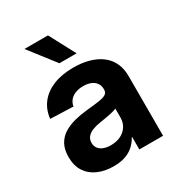

<svg xmlns="http://www.w3.org/2000/svg" viewBox="-177 -857 913 983"><g transform="rotate(-30 279.5 -365.5)"><path d="M210 9.3Q158.7 9.3 118.4 -8.1Q78.1 -25.4 54.9 -60.3Q31.7 -95.2 31.7 -147Q31.7 -191.4 47.9 -220.7Q64 -250 92.3 -267.8Q120.6 -285.6 157.2 -295.2Q193.8 -304.7 233.9 -308.6Q281.2 -313 309.3 -317.4Q337.4 -321.8 349.9 -330.3Q362.3 -338.9 362.3 -355.5V-358.4Q362.3 -378.9 352.3 -393.6Q342.3 -408.2 323.5 -416.5Q304.7 -424.8 277.8 -424.8Q251 -424.8 230.5 -416.5Q210 -408.2 198 -393.3Q186 -378.4 183.1 -358.9L47.9 -363.8Q53.7 -416 83 -453.6Q112.3 -491.2 162.6 -511.7Q212.9 -532.2 281.2 -532.2Q332 -532.2 373.5 -520.5Q415 -508.8 444.6 -486.1Q474.1 -463.4 489.7 -430.2Q505.4 -397 505.4 -353.5V0H365.2V-73.2H362.8Q349.1 -48.3 328.6 -29.8Q308.1 -11.2 279.1 -1Q250 9.3 210 9.3ZM250 -91.3Q284.7 -91.3 310.3 -104.2Q335.9 -117.2 349.6 -139.6Q363.3 -162.1 363.3 -189.9V-243.2Q357.4 -239.7 346.4 -236.6Q335.4 -233.4 321.3 -230.5Q307.1 -227.5 291 -224.9Q274.9 -222.2 258.8 -219.7Q233.9 -215.8 213.6 -207.8Q193.4 -199.7 181.6 -185.8Q169.9 -171.9 169.9 -150.9Q169.9 -132.3 179.9 -118.9Q189.9 -105.5 208 -98.4Q226.1 -91.3 250 -91.3ZM231.4 -586.9 112.8 -739.7H252L333 -586.9Z"/></g></svg>

Font: Inter 28pt
Style: Bold
Weight: 700
Designer: Rasmus Andersson
Foundry: rsms
Version: Version 4.001;git-66647c0bb